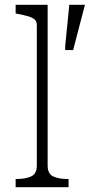

<svg xmlns="http://www.w3.org/2000/svg" viewBox="-20 -778 373 798"><path d="M178 -758V-90Q178 -56 200.5 -45Q223 -34 262 -34H265V0H45V-34H48Q87 -34 110 -45Q133 -56 133 -90V-675Q133 -689 124 -697Q115 -705 98 -710Q81 -715 55 -720L45 -722V-758ZM284 -570 333 -758H268L251 -587V-570Z"/></svg>

Font: Roboto Serif 20pt Thin
Style: Regular
Weight: 250
Version: Version 1.008